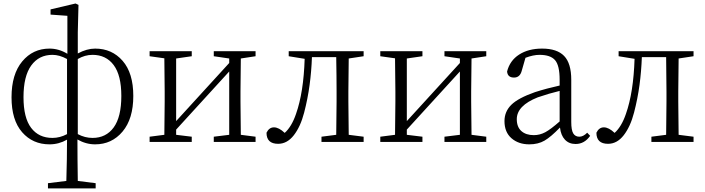

<svg xmlns="http://www.w3.org/2000/svg" viewBox="-20 -799 3971 1081"><path d="M357.4 -43.9V-466.8Q314.5 -490.2 275.4 -490.2Q199.2 -490.2 155.8 -430.2Q112.3 -370.1 112.3 -252Q112.3 -135.7 155.3 -79.1Q198.2 -22.5 275.4 -22.5Q317.4 -22.5 357.4 -43.9ZM418 -466.8V-43.9Q458 -22.5 501 -22.5Q577.1 -22.5 620.1 -81.5Q663.1 -140.6 663.1 -258.8Q663.1 -375 620.1 -432.6Q577.1 -490.2 501 -490.2Q458 -490.2 418 -466.8ZM418 -617.2V-498Q468.8 -525.4 515.6 -525.4Q610.4 -525.4 670.4 -456.5Q730.5 -387.7 730.5 -258.8Q730.5 -129.9 669.9 -58.1Q609.4 13.7 515.6 13.7Q463.9 13.7 416 -13.7Q416 96.7 418 219.7L518.6 232.4V261.7H250V232.4L353.5 219.7Q357.4 92.8 357.4 -12.7Q311.5 13.7 258.8 13.7Q164.1 13.7 104.5 -54.7Q44.9 -123 44.9 -251Q44.9 -380.9 105 -453.1Q165 -525.4 258.8 -525.4Q311.5 -525.4 359.4 -496.1V-710L264.6 -716.8V-746.1L405.3 -779.3L421.9 -771.5Z M1418.9 -482.4 1335.9 -469.7Q1334 -360.4 1334 -284.2V-226.6Q1334 -149.4 1335.9 -40L1418.9 -29.3V0H1183.6V-29.3L1270.5 -40V-396.5L971.7 -69.3V-40L1059.6 -29.3V0H822.3V-29.3L905.3 -40Q907.2 -149.4 907.2 -226.6V-284.2Q907.2 -361.3 905.3 -470.7L822.3 -482.4V-510.7H1059.6V-482.4L971.7 -469.7V-117.2L1270.5 -444.3V-469.7L1183.6 -482.4V-510.7H1418.9Z M1736.3 -477.5Q1733.4 -397.5 1723.1 -320.8Q1712.9 -244.1 1692.4 -165Q1671.9 -85.9 1634.3 -37.6Q1596.7 10.7 1545.9 10.7Q1480.5 10.7 1480.5 -51.8Q1495.1 -82 1522.5 -82Q1549.8 -82 1583 -50.8Q1622.1 -85.9 1646.5 -157.2Q1689.5 -279.3 1695.3 -467.8L1605.5 -482.4V-510.7H2027.3V-482.4L1943.4 -469.7Q1941.4 -360.4 1941.4 -284.2V-226.6Q1941.4 -149.4 1943.4 -40L2027.3 -29.3V0H1790V-29.3L1873 -40Q1875 -149.4 1875 -226.6V-284.2Q1875 -368.2 1873 -477.5Z M2717.8 -482.4 2634.8 -469.7Q2632.8 -360.4 2632.8 -284.2V-226.6Q2632.8 -149.4 2634.8 -40L2717.8 -29.3V0H2482.4V-29.3L2569.3 -40V-396.5L2270.5 -69.3V-40L2358.4 -29.3V0H2121.1V-29.3L2204.1 -40Q2206.1 -149.4 2206.1 -226.6V-284.2Q2206.1 -361.3 2204.1 -470.7L2121.1 -482.4V-510.7H2358.4V-482.4L2270.5 -469.7V-117.2L2569.3 -444.3V-469.7L2482.4 -482.4V-510.7H2717.8Z M3130.9 -115.2V-287.1Q3073.2 -273.4 3007.8 -251Q2889.6 -204.1 2889.6 -127.9Q2889.6 -84 2915.5 -61Q2941.4 -38.1 2985.4 -38.1Q3019.5 -38.1 3050.3 -54.7Q3081.1 -71.3 3130.9 -115.2ZM3286.1 -51.8 3302.7 -34.2Q3270.5 11.7 3220.7 11.7Q3183.6 11.7 3160.6 -12.7Q3137.7 -37.1 3132.8 -81.1Q3082 -28.3 3045.9 -7.3Q3009.8 13.7 2960 13.7Q2899.4 13.7 2859.9 -20.5Q2820.3 -54.7 2820.3 -117.2Q2820.3 -170.9 2858.9 -209Q2897.5 -247.1 2992.2 -280.3Q3059.6 -301.8 3130.9 -317.4V-349.6Q3130.9 -430.7 3105 -460.4Q3079.1 -490.2 3017.6 -490.2Q2982.4 -490.2 2938.5 -473.6L2918 -402.3Q2908.2 -362.3 2874 -362.3Q2837.9 -362.3 2835 -396.5Q2850.6 -458 2902.8 -491.7Q2955.1 -525.4 3032.2 -525.4Q3116.2 -525.4 3156.2 -483.9Q3196.3 -442.4 3196.3 -349.6V-112.3Q3196.3 -66.4 3207.5 -47.9Q3218.8 -29.3 3242.2 -29.3Q3263.7 -29.3 3286.1 -51.8Z M3593.8 -477.5Q3590.8 -397.5 3580.6 -320.8Q3570.3 -244.1 3549.8 -165Q3529.3 -85.9 3491.7 -37.6Q3454.1 10.7 3403.3 10.7Q3337.9 10.7 3337.9 -51.8Q3352.5 -82 3379.9 -82Q3407.2 -82 3440.4 -50.8Q3479.5 -85.9 3503.9 -157.2Q3546.9 -279.3 3552.7 -467.8L3462.9 -482.4V-510.7H3884.8V-482.4L3800.8 -469.7Q3798.8 -360.4 3798.8 -284.2V-226.6Q3798.8 -149.4 3800.8 -40L3884.8 -29.3V0H3647.5V-29.3L3730.5 -40Q3732.4 -149.4 3732.4 -226.6V-284.2Q3732.4 -368.2 3730.5 -477.5Z"/></svg>

Font: GenYoMin TW TTF Light
Style: Regular
Weight: 300
Version: Version 1.300